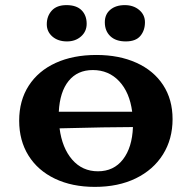

<svg xmlns="http://www.w3.org/2000/svg" viewBox="-20 -722 750 751"><path d="M655 -256Q655 -178 617.5 -118Q580 -58 511.5 -24.5Q443 9 351 9Q262 9 195 -23Q128 -55 91.5 -113.5Q55 -172 55 -250Q55 -329 92.5 -387Q130 -445 198 -476Q266 -507 357 -507Q446 -507 513.5 -476.5Q581 -446 618 -389.5Q655 -333 655 -256ZM210 -285H497Q487 -361 446 -404.5Q405 -448 343 -448Q283 -448 248.5 -405.5Q214 -363 210 -285ZM500 -225Q406 -225 213 -220Q223 -143 262.5 -97.5Q302 -52 363 -52Q425 -52 461 -98.5Q497 -145 500 -225ZM163 -627Q163 -659 182.5 -680.5Q202 -702 240 -702Q279 -702 299 -682Q319 -662 319 -629Q319 -599 297 -579.5Q275 -560 242 -560Q207 -560 185 -579Q163 -598 163 -627ZM390 -635Q390 -666 411.5 -684Q433 -702 468 -702Q502 -702 524.5 -683Q547 -664 547 -635Q547 -603 529 -581.5Q511 -560 472 -560Q433 -560 411.5 -580.5Q390 -601 390 -635Z"/></svg>

Font: Vollkorn SC
Style: Bold
Weight: 700
Designer: Friedrich Althausen
Foundry: Friedrich Althausen
Version: Version 4.015